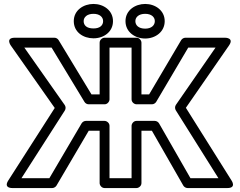

<svg xmlns="http://www.w3.org/2000/svg" viewBox="-20 -927 1217 972"><path d="M763.5 -315H671.1C656 -315 646.1 -300.7 646.1 -290V-25H534.4V-290C534.4 -305.1 520.1 -315 509.4 -315H414.8C405.6 -315 397 -309 393.2 -302.7L230 -25H88.7L308.2 -367.5C313.8 -376.2 313 -387.8 307.6 -395.4L103.2 -686H241.2L407.7 -411.1C412.2 -403.6 420.5 -399 429.1 -399H509.4C524.5 -399 534.4 -413.3 534.4 -424V-686H646.1V-424C646.1 -408.9 660.4 -399 671.1 -399H749.2C758.4 -399 767 -405 770.7 -411.3L932.9 -686H1071.1L870.5 -396.2C864.7 -387.8 865.2 -376.2 869.9 -368.7L1085.7 -25H944.1L785.2 -302.4C780.6 -310.5 771.1 -315 763.5 -315ZM749 -265 907.9 12.4C911.7 19 920.3 25 929.6 25H1130.9C1178.9 25 1152.1 -13.3 1152.1 -13.3L921 -381.3L1139.4 -696.8C1167.1 -736.9 1118.8 -736 1118.8 -736H918.6C911.3 -736 901.7 -731.6 897.1 -723.7L734.9 -449H696.1V-711C696.1 -721.7 686.2 -736 671.1 -736H509.4C498.7 -736 484.4 -726.1 484.4 -711V-449H443.2L276.7 -723.9C272.2 -731.3 264 -736 255.3 -736H55.1C6.2 -736 34.7 -696.6 34.7 -696.6L257.1 -380.4L22 -13.5C-4 27.1 43 25 43 25H244.3C251.7 25 261.2 20.6 265.9 12.7L429.1 -265H484.4V0C484.4 10.7 494.3 25 509.4 25H671.1C681.8 25 696.1 15.1 696.1 0V-265ZM453.3 -783C418.7 -783 403.5 -798.9 403.5 -820C403.5 -839.8 420.2 -857 453.3 -857C485.6 -857 502 -839.8 502 -820C502 -799.1 486.5 -783 453.3 -783ZM453.3 -733C504.4 -733 552 -764.8 552 -820C552 -874.5 503.9 -907 453.3 -907C402.8 -907 353.5 -875.3 353.5 -820C353.5 -764 401.8 -733 453.3 -733ZM715.1 -782C681.7 -782 665.3 -799.1 665.3 -820C665.3 -839.8 682 -857 715.1 -857C747.4 -857 763.8 -839.8 763.8 -820C763.8 -799.4 747.2 -782 715.1 -782ZM715.1 -732C766.3 -732 813.8 -765.4 813.8 -820C813.8 -874.5 765.7 -907 715.1 -907C664.6 -907 615.3 -875.3 615.3 -820C615.3 -764.6 663.6 -732 715.1 -732Z"/></svg>

Font: Asimov
Style: WidOu
Weight: 500
Designer: Google
Version: Version 2.000980; 2014